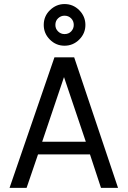

<svg xmlns="http://www.w3.org/2000/svg" viewBox="-20 -904 614 924"><path d="M548 0H466L413 -161H163L108 0H26L242 -628H337ZM393 -222 288 -533 183 -222ZM290.5 -684Q249.5 -684 220 -713.5Q190.5 -743 190.5 -784Q190.5 -826.5 220.8 -855.5Q251 -884.5 290.5 -884.5Q332 -884.5 361.5 -854.8Q391 -825 391 -784Q391 -743 361.2 -713.5Q331.5 -684 290.5 -684ZM290.5 -740Q310.5 -740 322.8 -753.2Q335 -766.5 335 -784Q335 -803 322.2 -815.8Q309.5 -828.5 290.5 -828.5Q273 -828.5 259.8 -816.2Q246.5 -804 246.5 -784Q246.5 -765.5 259.5 -752.8Q272.5 -740 290.5 -740Z"/></svg>

Font: Betina Sans
Style: Regular
Weight: 400
Designer: Jonathan Pinhorn (font) & Cristiano Sobral (main changes)
Version: Version 2.001;April 28, 2021;FontCreator 13.0.0.2655 32-bit;